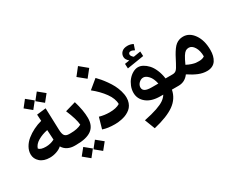

<svg xmlns="http://www.w3.org/2000/svg" viewBox="-125 -1310 2644 2145"><g transform="rotate(-30 1197.5 -237.5)"><path d="M519 -667 450.2 -581.1 365.2 -650.9 433.1 -736.8ZM363.8 -662.1 295.9 -577.1 210.9 -647 277.8 -731.9ZM530.8 -144 540 -61 520 0H498Q448.7 0 409.9 -19.5Q371.1 -39.1 349.1 -77.1Q321.3 -51.8 278.6 -37.4Q235.8 -22.9 192.9 -22.9Q112.8 -22.9 67.4 -64Q22 -105 22 -162.1Q22 -208 46.6 -251.7Q71.3 -295.4 112.8 -329.1Q154.3 -362.8 205.6 -388.4Q256.8 -414.1 312 -428.2L307.1 -511.2L424.8 -524.9L434.1 -244.1Q436 -185.1 453.6 -164.6Q471.2 -144 509.8 -144ZM124 -179.2Q146 -150.9 214.8 -150.9Q273.9 -150.9 326.2 -178.2L318.8 -305.2Q249 -291.5 193.8 -259.3Q138.7 -227.1 124 -179.2Z M519.5 0 499.5 -64.9 530.8 -144Q614.7 -144 668.5 -172.9Q664.1 -245.1 606.4 -381.8L741.7 -420.9Q780.8 -291.5 780.8 -195.8Q780.8 -94.7 716.1 -47.4Q651.4 0 519.5 0ZM743.7 209 658.7 139.2 726.6 54.2 812.5 124ZM589.4 213.9 504.4 144 572.8 59.1 657.7 127.9Z M996.1 -576.2 897.9 -655.8 974.1 -752.9 1072.3 -671.9ZM1007.8 17.1Q915.5 17.1 853 -4.9L893.1 -146Q956.1 -127.9 1022.9 -127.9Q1107.9 -127.9 1156.2 -158.2Q1156.2 -227.5 1101.8 -303Q1047.4 -378.4 962.9 -445.8L1077.1 -540Q1101.1 -515.6 1122.8 -490.2Q1144.5 -464.8 1172.4 -425.8Q1200.2 -386.7 1220.2 -348.9Q1240.2 -311 1254.2 -264.9Q1268.1 -218.8 1268.1 -175.8Q1268.1 -141.1 1257.6 -112.1Q1247.1 -83 1230.5 -63.5Q1213.9 -43.9 1190.4 -29.1Q1167 -14.2 1143.6 -5.6Q1120.1 2.9 1093.8 8.3Q1067.4 13.7 1047.4 15.4Q1027.3 17.1 1007.8 17.1Z M1443.8 -451.2 1440.9 -511.2 1502 -521Q1463.9 -552.2 1463.9 -586.9Q1463.9 -623.5 1489.7 -648.2Q1515.6 -672.9 1564.9 -672.9Q1603 -672.9 1636.7 -654.8L1613.8 -586.9Q1585 -603 1566.9 -603Q1551.3 -603 1543.9 -595Q1536.6 -586.9 1536.6 -576.2Q1536.6 -555.7 1565.9 -530.8L1657.7 -545.9L1660.6 -485.8ZM1837.9 -61 1817.9 0H1751Q1730.5 105.5 1639.4 170.7Q1548.3 235.8 1369.6 277.8L1318.8 146Q1421.9 125 1487.1 102.3Q1552.2 79.6 1585.9 55.9Q1619.6 32.2 1639.6 0H1602.1Q1488.8 0 1424.8 -52Q1360.8 -104 1360.8 -184.1Q1360.8 -226.1 1377.4 -267.3Q1394 -308.6 1420.2 -339.1Q1446.3 -369.6 1480 -388.4Q1513.7 -407.2 1546.9 -407.2Q1577.1 -407.2 1608.9 -390.1Q1640.6 -373 1669.9 -341.6Q1699.2 -310.1 1721.4 -258.5Q1743.7 -207 1752 -144H1829.6ZM1569.8 -134.8H1653.8Q1639.2 -205.1 1605.7 -241.5Q1572.3 -277.8 1540 -277.8Q1509.3 -277.8 1483.6 -252.7Q1458 -227.5 1458 -195.8Q1458 -165.5 1484.4 -150.1Q1510.7 -134.8 1569.8 -134.8Z M2153.3 -451.2Q2234.4 -451.2 2289.8 -372.6Q2345.2 -293.9 2345.2 -168.9Q2345.2 -129.9 2337.2 -97.4Q2329.1 -64.9 2312.3 -38.6Q2295.4 -12.2 2266.1 2.4Q2236.8 17.1 2197.3 17.1Q2143.1 17.1 2088.6 -5.4Q2034.2 -27.8 1971.2 -69.8Q1920.4 0 1837.4 0H1817.4L1797.4 -61L1828.6 -144H1843.3Q1872.1 -144 1890.4 -160.2Q1908.7 -176.3 1937.5 -232.9Q1962.9 -283.2 1981 -315.4Q1999 -347.7 2019.3 -376Q2039.6 -404.3 2059.1 -419.4Q2078.6 -434.6 2101.8 -442.9Q2125 -451.2 2153.3 -451.2ZM2174.3 -124Q2219.7 -124 2245.6 -144Q2245.6 -216.8 2216.6 -264.4Q2187.5 -312 2146.5 -312Q2122.6 -312 2105 -300.3Q2087.4 -288.6 2067.6 -257.3Q2047.9 -226.1 2020.5 -165Q2053.7 -147 2085 -137.2Q2116.2 -127.4 2133.5 -125.7Q2150.9 -124 2174.3 -124Z"/></g></svg>

Font: FiraGO SemiBold
Style: Italic
Weight: 600
Italic angle: -8°
Designer: bBox Type GmbH
Foundry: bBox Type GmbH
Version: Version 1.001;PS 001.001;hotconv 1.0.88;makeotf.lib2.5.64775